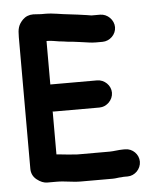

<svg xmlns="http://www.w3.org/2000/svg" viewBox="-52 -727 667 810"><g transform="rotate(-5 281.5 -322.0)"><path d="M258 38H393C407 38 416 35 430 35C436 34 441 34 446 34H456C487 34 513 7 513 -24C513 -55 487 -81 456 -81H446C427 -81 407 -77 390 -77H260C253 -77 247 -77 240 -78L214 -80C198 -81 182 -84 165 -85V-267C167 -266 169 -266 170 -266H363C394 -266 421 -293 421 -324C421 -355 394 -381 363 -381H165V-565H170C185 -565 203 -561 217 -559L235 -557L256 -554L278 -552C290 -551 320 -546 330 -545L344 -543C352 -542 361 -541 371 -541H400C431 -541 458 -567 458 -598C458 -629 431 -656 400 -656H363C358 -657 352 -658 345 -659C322 -662 291 -667 269 -669C236 -672 204 -680 170 -680H152C141 -680 130 -682 119 -682C101 -682 86 -676 74 -664C54 -643 50 -627 50 -591V-34C50 -16 57 0 72 12C87 24 102 30 116 30H156C192 30 221 38 258 38Z"/></g></svg>

Font: Electronic
Style: UltHv
Weight: 900
Version: Version 1.011